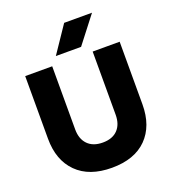

<svg xmlns="http://www.w3.org/2000/svg" viewBox="-171 -1096 1114 1243"><g transform="rotate(-20 385.5 -474.0)"><path d="M464.8 -784.2H291L415 -967.8H606.9ZM60.1 -298.8V-730H246.1V-294.9Q246.1 -229 282.7 -191.4Q319.3 -153.8 386.2 -153.8Q452.6 -153.8 488.8 -191.2Q524.9 -228.5 524.9 -294.9V-730H710.9V-298.8Q710.9 -149.9 626.5 -64.9Q542 20 386.2 20Q230.5 20 145.3 -65.2Q60.1 -150.4 60.1 -298.8Z"/></g></svg>

Font: Sora ExtraBold
Style: Regular
Weight: 800
Designer: Jonathan Barnbrook, Julián Moncada
Foundry: Barnbrook Fonts
Version: Version 2.000